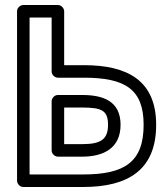

<svg xmlns="http://www.w3.org/2000/svg" viewBox="-20 -721 656 766"><path d="M553 -223C553 -74.3 476.7 -25 312 -25H98V-651H186V-436C186 -420.9 200.3 -411 211 -411H315C478.9 -411 553 -365.2 553 -223ZM603 -223C603 -398.5 490.4 -461 315 -461H236V-676C236 -686.7 226.1 -701 211 -701H73C62.3 -701 48 -691.1 48 -676V0C48 10.7 57.9 25 73 25H312C489.9 25 603 -42.3 603 -223ZM308 -96C392 -96 461 -129.1 461 -223C461 -317.9 391.4 -342 308 -342H211C195.9 -342 186 -327.7 186 -317V-121C186 -105.9 200.3 -96 211 -96ZM308 -146H236V-292H308C386.3 -292 411 -280 411 -223C411 -164.4 381.6 -146 308 -146Z"/></svg>

Font: Fog Sans
Style: Outline
Weight: 700
Foundry: Intel Corporation
Version: Version 1.00